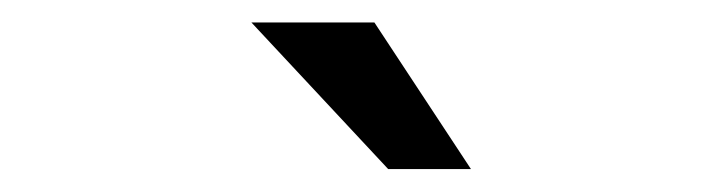

<svg xmlns="http://www.w3.org/2000/svg" viewBox="-20 -743 640 170"><path d="M397 -593.3 311.5 -723.1H202.6L323.7 -593.3Z"/></svg>

Font: RobotoMono Nerd Font
Style: Regular
Weight: 400
Monospace: yes
Designer: Google
Version: Version 3.000;Nerd Fonts 3.2.1